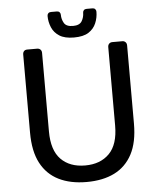

<svg xmlns="http://www.w3.org/2000/svg" viewBox="-59 -934 819 994"><g transform="rotate(-5 350.5 -436.5)"><path d="M351 10Q267 10 206.5 -20Q146 -50 113.5 -111.5Q81 -173 81 -270V-676Q81 -687 87 -693.5Q93 -700 104 -700H155Q166 -700 172.5 -693.5Q179 -687 179 -676V-268Q179 -170 225 -123Q271 -76 351 -76Q430 -76 476.5 -123Q523 -170 523 -268V-676Q523 -687 529.5 -693.5Q536 -700 546 -700H598Q608 -700 614.5 -693.5Q621 -687 621 -676V-270Q621 -173 588.5 -111.5Q556 -50 496 -20Q436 10 351 10ZM351 -741Q303 -741 275.5 -758.5Q248 -776 236 -804.5Q224 -833 224 -864Q224 -872 229 -877.5Q234 -883 243 -883H274Q283 -883 288 -877.5Q293 -872 293 -864Q293 -841 304.5 -821Q316 -801 351 -801Q385 -801 397 -821Q409 -841 409 -865Q409 -872 414 -877.5Q419 -883 428 -883H459Q468 -883 473 -877.5Q478 -872 478 -864Q478 -833 466 -804.5Q454 -776 427 -758.5Q400 -741 351 -741Z"/></g></svg>

Font: Rubik Light
Style: Regular
Weight: 400
Version: Version 2.101